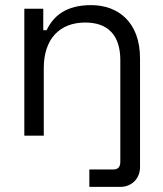

<svg xmlns="http://www.w3.org/2000/svg" viewBox="-20 -530 635 750"><path d="M336 -510C238 -510 189 -468 162 -412H149V-496H75V0H151V-264C151 -378 213 -442 313 -442C401 -442 450 -393 450 -295V102C450 122 441 132 423 132H329V200H450C495 200 527 167 527 123V-302C527 -444 441 -510 336 -510Z"/></svg>

Font: Space Text
Style: Regular
Weight: 400
Designer: Florian Karsten (Space Text), Colophon Foundry (Space Mono)
Foundry: Florian Karsten
Version: Version 1.003;PS 001.003;hotconv 1.0.88;makeotf.lib2.5.64775